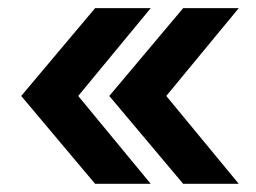

<svg xmlns="http://www.w3.org/2000/svg" viewBox="-20 -527 637 477"><path d="M216.3 -70.3 32.7 -288.6 216.3 -506.8H354.5L174.3 -288.6L354.5 -70.3ZM435.1 -70.3 251.5 -288.6 435.1 -506.8H573.2L393.1 -288.6L573.2 -70.3Z"/></svg>

Font: Inter 28pt SemiBold
Style: Regular
Weight: 600
Designer: Rasmus Andersson
Foundry: rsms
Version: Version 4.001;git-66647c0bb